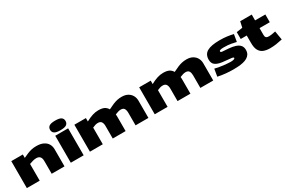

<svg xmlns="http://www.w3.org/2000/svg" viewBox="129 -2071 5015 3374"><g transform="rotate(-30 2636.0 -384.5)"><path d="M64 0V-547H298V-478Q352 -504 395.5 -521.5Q439 -539 482 -548Q525 -557 574 -557Q662 -557 718.5 -528.5Q775 -500 801.5 -452.5Q828 -405 828 -349V0H568V-256Q568 -319 542 -346Q516 -373 469 -373Q434 -373 400 -363.5Q366 -354 325 -339V0Z M1086 -585Q1001 -585 965 -609.5Q929 -634 929 -682Q929 -730 965 -754.5Q1001 -779 1086 -779Q1172 -779 1207.5 -754.5Q1243 -730 1243 -682Q1243 -634 1207.5 -609.5Q1172 -585 1086 -585ZM956 0V-547H1217V0Z M1344 0V-547H1578V-478Q1650 -517 1711 -537Q1772 -557 1832 -557Q1908 -557 1951 -535.5Q1994 -514 2020 -469Q2081 -500 2128 -519.5Q2175 -539 2217 -548Q2259 -557 2307 -557Q2379 -557 2429 -529Q2479 -501 2505 -454Q2531 -407 2531 -349V0H2270V-256Q2270 -307 2251 -338.5Q2232 -370 2182 -370Q2153 -370 2125 -361Q2097 -352 2065 -339Q2067 -325 2067.5 -311.5Q2068 -298 2068 -285V0H1807V-256Q1807 -305 1787 -336.5Q1767 -368 1716 -368Q1689 -368 1662 -360Q1635 -352 1605 -338V0Z M2659 0V-547H2893V-478Q2965 -517 3026 -537Q3087 -557 3147 -557Q3223 -557 3266 -535.5Q3309 -514 3335 -469Q3396 -500 3443 -519.5Q3490 -539 3532 -548Q3574 -557 3622 -557Q3694 -557 3744 -529Q3794 -501 3820 -454Q3846 -407 3846 -349V0H3585V-256Q3585 -307 3566 -338.5Q3547 -370 3497 -370Q3468 -370 3440 -361Q3412 -352 3380 -339Q3382 -325 3382.5 -311.5Q3383 -298 3383 -285V0H3122V-256Q3122 -305 3102 -336.5Q3082 -368 3031 -368Q3004 -368 2977 -360Q2950 -352 2920 -338V0Z M3941 -22 3966 -171Q4006 -161 4061.5 -151.5Q4117 -142 4174 -136Q4231 -130 4273 -130Q4316 -130 4340 -137.5Q4364 -145 4364 -159Q4364 -174 4332.5 -179.5Q4301 -185 4250.5 -188Q4200 -191 4144 -199Q4054 -211 4006.5 -246Q3959 -281 3959 -356Q3959 -464 4041 -510.5Q4123 -557 4295 -557Q4382 -557 4448.5 -547.5Q4515 -538 4569 -525L4544 -379Q4500 -390 4440 -401Q4380 -412 4290 -412Q4250 -412 4227 -405Q4204 -398 4204 -383Q4204 -362 4242 -360Q4280 -358 4366 -351Q4439 -345 4495 -327Q4551 -309 4582 -273.5Q4613 -238 4613 -180Q4613 -128 4591.5 -94Q4570 -60 4533 -39Q4496 -18 4449 -7.5Q4402 3 4351 6.5Q4300 10 4252 10Q4174 10 4094 2Q4014 -6 3941 -22Z M4998 10Q4921 10 4866 -12Q4811 -34 4781 -88Q4751 -142 4751 -237V-390H4629V-529L4751 -547L4777 -665H5011V-547H5219V-390H5011V-249Q5011 -213 5028.5 -197.5Q5046 -182 5086 -182Q5113 -182 5143.5 -187.5Q5174 -193 5219 -202L5249 -23Q5182 -8 5123 1Q5064 10 4998 10Z"/></g></svg>

Font: Georama Extra Expanded ExtraBold
Style: Regular
Weight: 800
Width: 8
Designer: Jean-Baptiste Levee
Foundry: Production Type
Version: Version 1.000